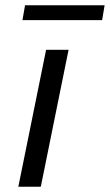

<svg xmlns="http://www.w3.org/2000/svg" viewBox="-20 -706 415 726"><path d="M154.3 -517.6H239.3L134.3 0H49.3ZM74.7 -686H375.5L366.2 -629.9H64.9Z"/></svg>

Font: Reddit Sans Chocolate
Style: Italic
Weight: 400
Italic angle: -11.25°
Designer: Stephen Hutchings
Version: Version 1.013